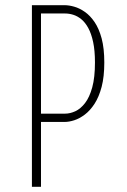

<svg xmlns="http://www.w3.org/2000/svg" viewBox="-20 -720 490 740"><path d="M103 0V-700H229Q246 -700 266.2 -694.2Q286.5 -688.5 307 -674.2Q327.5 -660 344.5 -635Q361.5 -610 371.8 -571.8Q382 -533.5 382 -479Q382 -424.5 371.8 -385.5Q361.5 -346.5 344.5 -320.2Q327.5 -294 307 -278.5Q286.5 -263 266.2 -256.5Q246 -250 229 -250H138V0ZM138 -282H231Q250 -282 270.2 -291.2Q290.5 -300.5 307.8 -322.8Q325 -345 335.5 -383.2Q346 -421.5 346 -479Q346 -525 339 -557.8Q332 -590.5 320.2 -612Q308.5 -633.5 293.5 -645.8Q278.5 -658 262.5 -663Q246.5 -668 231 -668H138Z"/></svg>

Font: League Mono Thin Condensed
Style: Regular
Weight: 100
Width: 1
Designer: Tyler Finck
Foundry: The League of Moveable Type / Tyler Finck
Version: Version 2.300;RELEASE